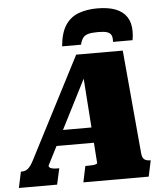

<svg xmlns="http://www.w3.org/2000/svg" viewBox="-111 -1015 937 1071"><g transform="rotate(-5 357.5 -480.0)"><path d="M473 -960Q416 -960 370 -943.5Q324 -927 295.5 -885Q267 -843 260 -766H366Q372 -791 382.5 -804.5Q393 -818 413 -823Q433 -828 467 -828Q499 -828 516.5 -822.5Q534 -817 540.5 -803.5Q547 -790 545 -766H654Q657 -779 658 -792Q659 -805 659 -816Q659 -864 638 -896Q617 -928 576 -944Q535 -960 473 -960ZM171 -301H432L419 -215H142ZM362 -607 381 -609 127 -110Q126 -105 130.5 -100Q135 -95 146.5 -92.5Q158 -90 175 -90H185L165 0H-49L-30 -90H-24Q-5 -90 9.5 -101.5Q24 -113 40 -143L334 -713H595L647 -136Q649 -109 660.5 -99.5Q672 -90 693 -90H697L678 0H312L331 -90H343Q360 -90 372 -91Q384 -92 390.5 -94.5Q397 -97 398 -100Z"/></g></svg>

Font: Roboto Serif Black
Style: Italic
Weight: 900
Italic angle: -10°
Version: Version 1.008